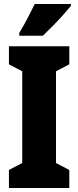

<svg xmlns="http://www.w3.org/2000/svg" viewBox="-20 -947 394 967"><path d="M329 0H25V-91L92 -126V-588L25 -623V-714H329V-623L262 -588V-126L329 -91ZM337 -917Q323 -900 299.5 -873.5Q276 -847 248.5 -819Q221 -791 196 -767H77V-781Q101 -821 120 -857.5Q139 -894 155 -927H337Z"/></svg>

Font: Noto Sans Thai Looped ExtraCondensed Black
Style: Regular
Weight: 900
Width: 2
Designer: Sasikarn Vongin, Ben Mitchell
Foundry: The Fontpad Ltd
Version: Version 1.001; ttfautohint (v1.8.4.7-5d5b)